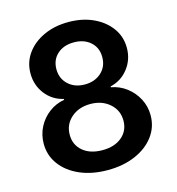

<svg xmlns="http://www.w3.org/2000/svg" viewBox="-110 -832 861 936"><g transform="rotate(-15 320.0 -363.5)"><path d="M319.8 9.8Q240.7 9.8 179.9 -16.6Q119.1 -43 84.7 -89.4Q50.3 -135.7 50.3 -194.8Q50.3 -240.2 70.3 -278.8Q90.3 -317.4 124.8 -343.3Q159.2 -369.1 202.1 -376.5V-380.9Q146 -393.6 111.3 -438.5Q76.7 -483.4 76.7 -542.5Q76.7 -598.6 108.2 -642.6Q139.6 -686.5 194.6 -711.9Q249.5 -737.3 319.8 -737.3Q389.6 -737.3 444.6 -711.9Q499.5 -686.5 531.2 -642.6Q563 -598.6 563 -542.5Q563 -483.4 528.1 -438.5Q493.2 -393.6 438 -380.9V-376.5Q480 -369.1 514.4 -343.3Q548.8 -317.4 569.3 -278.8Q589.8 -240.2 589.8 -194.8Q589.8 -135.7 555.2 -89.4Q520.5 -43 459.5 -16.6Q398.4 9.8 319.8 9.8ZM319.8 -90.8Q381.3 -90.8 418.2 -122.1Q455.1 -153.3 455.1 -204.1Q455.1 -256.3 416.5 -290Q377.9 -323.7 319.8 -323.7Q260.7 -323.7 222.4 -290Q184.1 -256.3 184.1 -204.1Q184.1 -153.3 220.9 -122.1Q257.8 -90.8 319.8 -90.8ZM319.8 -422.4Q370.1 -422.4 402.8 -452.1Q435.5 -481.9 435.5 -529.8Q435.5 -577.1 403.3 -606Q371.1 -634.8 319.8 -634.8Q268.1 -634.8 236.1 -606Q204.1 -577.1 204.1 -529.8Q204.1 -482.4 236.6 -452.4Q269 -422.4 319.8 -422.4Z"/></g></svg>

Font: Inter-SemiBold
Style: Regular
Weight: 600
Designer: Rasmus Andersson
Foundry: rsms
Version: Version 4.000;git-a52131595